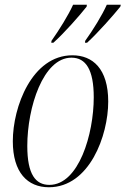

<svg xmlns="http://www.w3.org/2000/svg" viewBox="-20 -779 529 809"><path d="M339 -607 338 -599H347C393 -641 459 -716 487 -751L489 -759H430C410 -714 372 -653 339 -607ZM197 -607 196 -599H205C251 -640 316 -714 345 -751L346 -759H288C267 -713 230 -654 197 -607ZM186 10C357 10 436 -208 436 -351C436 -490 370 -546 285 -546C115 -546 34 -329 34 -184C34 -52 96 10 186 10ZM188 0C130 0 95 -44 95 -164C95 -327 162 -536 281 -536C342 -536 375 -485 375 -369C375 -214 312 0 188 0Z"/></svg>

Font: Noto Serif Display Condensed Light
Style: Italic
Weight: 300
Width: 3
Italic angle: -12°
Designer: Monotype Design Team
Foundry: Monotype Imaging Inc.
Version: Version 2.009